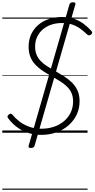

<svg xmlns="http://www.w3.org/2000/svg" viewBox="-20 -1164 829 1684"><path d="M342 19Q285 19 238 5Q191 -9 154.5 -31.5Q118 -54 92 -80Q66 -106 50 -129Q44 -138 46 -145Q48 -152 57 -159Q68 -168 75 -167Q82 -166 88 -159Q113 -128 149.5 -99.5Q186 -71 234.5 -53Q283 -35 342 -35Q402 -35 452.5 -52Q503 -69 541 -101Q579 -133 600 -177Q621 -221 621 -275Q621 -315 608 -346Q595 -377 570 -402Q545 -427 510 -449.5Q475 -472 431 -497Q399 -514 370 -532.5Q341 -551 315.5 -572.5Q290 -594 271 -620Q252 -646 241.5 -679.5Q231 -713 231 -755Q231 -813 252.5 -861Q274 -909 313.5 -943.5Q353 -978 406.5 -996.5Q460 -1015 524 -1015Q583 -1015 629.5 -999Q676 -983 713.5 -955Q751 -927 782 -892Q790 -883 788.5 -875.5Q787 -868 777 -860Q770 -854 762 -854Q754 -854 745 -861Q717 -888 686 -911Q655 -934 615.5 -948Q576 -962 522 -962Q472 -962 429.5 -947.5Q387 -933 355.5 -906Q324 -879 306 -841Q288 -803 288 -756Q288 -716 300 -686Q312 -656 334 -632Q356 -608 388.5 -586.5Q421 -565 463 -542Q505 -518 543.5 -493.5Q582 -469 612.5 -438.5Q643 -408 660.5 -368.5Q678 -329 678 -277Q678 -212 652.5 -158.5Q627 -105 581.5 -65Q536 -25 475 -3Q414 19 342 19ZM251 134Q225 134 231 115L589 -1125Q595 -1144 621 -1144Q647 -1144 641 -1125L283 115Q277 134 251 134ZM0 490H748V500H0ZM0 -20H748V0H0ZM0 -505H748V-500H0ZM0 -1010H748V-1000H0Z"/></svg>

Font: Playwrite AU NSW Guides
Style: Regular
Weight: 400
Designer: Veronika Burian, José Scaglione
Foundry: TypeTogether
Version: Version 1.003